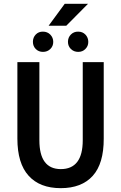

<svg xmlns="http://www.w3.org/2000/svg" viewBox="-20 -982 640 1014"><path d="M393.1 -814.9Q416 -814.9 431.2 -799.3Q446.3 -783.2 446.3 -760.7Q446.3 -738.3 430.7 -723.1Q416 -708 393.1 -708Q370.1 -708 354.5 -723.1Q338.9 -738.3 338.9 -761.2Q338.9 -784.2 354.5 -799.8Q370.1 -815.4 393.1 -814.9ZM207 -814.9Q230 -814.9 245.6 -799.3Q261.2 -783.2 261.2 -760.7Q261.2 -738.3 245.6 -723.1Q230 -708 207 -708Q184.1 -708 168.9 -723.1Q153.8 -738.3 153.8 -761.2Q153.8 -784.2 168.9 -799.8Q184.1 -815.4 207 -814.9ZM236.8 -846.2 321.8 -961.9H444.8L330.1 -846.2ZM71.8 -250V-653.8H188V-241.2Q188 -89.4 300.8 -88.9Q417 -88.9 417 -241.2V-653.8H527.8V-250Q528.3 -118.2 469.7 -53.2Q411.1 11.7 300.8 11.7Q190.4 11.7 131.3 -53.7Q71.8 -119.1 71.8 -250Z"/></svg>

Font: SourceCodePro-Semibold
Style: Regular
Weight: 600
Monospace: yes
Designer: Paul D. Hunt
Foundry: Adobe Systems Incorporated
Version: Version 1.009;PS 1.000;hotconv 1.0.70;makeotf.lib2.5.5900